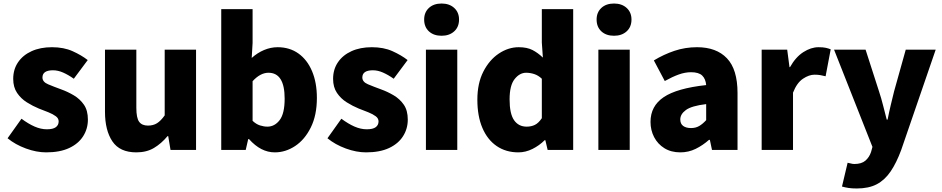

<svg xmlns="http://www.w3.org/2000/svg" viewBox="-20 -851 5345 1090"><path d="M242 14Q187 14 127 -8Q67 -30 23 -66L102 -177Q141 -148 176.5 -132.5Q212 -117 246 -117Q281 -117 297 -129Q313 -141 313 -162Q313 -179 297 -191Q281 -203 255 -213.5Q229 -224 200 -235Q166 -249 132.5 -270Q99 -291 77 -323.5Q55 -356 55 -403Q55 -457 82.5 -497.5Q110 -538 159.5 -560.5Q209 -583 275 -583Q342 -583 392 -560.5Q442 -538 478 -510L399 -404Q368 -426 338.5 -439Q309 -452 281 -452Q221 -452 221 -411Q221 -386 253 -372.5Q285 -359 329 -343Q365 -330 399.5 -309.5Q434 -289 456.5 -256.5Q479 -224 479 -172Q479 -120 452 -77.5Q425 -35 372.5 -10.5Q320 14 242 14Z M754 14Q660 14 618 -48.5Q576 -111 576 -217V-569H754V-239Q754 -181 770 -159.5Q786 -138 820 -138Q850 -138 871.5 -151.5Q893 -165 915 -196V-569H1093V0H948L935 -78H931Q896 -36 854 -11Q812 14 754 14Z M1540 14Q1461 14 1394 -61H1389L1375 0H1236V-799H1414V-607L1409 -522Q1441 -551 1479 -567Q1517 -583 1556 -583Q1624 -583 1674 -547.5Q1724 -512 1751.5 -447Q1779 -382 1779 -295Q1779 -197 1744.5 -127.5Q1710 -58 1655.5 -22Q1601 14 1540 14ZM1498 -132Q1539 -132 1567.5 -169Q1596 -206 1596 -291Q1596 -438 1504 -438Q1458 -438 1414 -390V-165Q1434 -146 1456 -139Q1478 -132 1498 -132Z M2058 14Q2003 14 1943 -8Q1883 -30 1839 -66L1918 -177Q1957 -148 1992.5 -132.5Q2028 -117 2062 -117Q2097 -117 2113 -129Q2129 -141 2129 -162Q2129 -179 2113 -191Q2097 -203 2071 -213.5Q2045 -224 2016 -235Q1982 -249 1948.5 -270Q1915 -291 1893 -323.5Q1871 -356 1871 -403Q1871 -457 1898.5 -497.5Q1926 -538 1975.5 -560.5Q2025 -583 2091 -583Q2158 -583 2208 -560.5Q2258 -538 2294 -510L2215 -404Q2184 -426 2154.5 -439Q2125 -452 2097 -452Q2037 -452 2037 -411Q2037 -386 2069 -372.5Q2101 -359 2145 -343Q2181 -330 2215.5 -309.5Q2250 -289 2272.5 -256.5Q2295 -224 2295 -172Q2295 -120 2268 -77.5Q2241 -35 2188.5 -10.5Q2136 14 2058 14Z M2398 0V-569H2576V0ZM2487 -648Q2442 -648 2415 -673Q2388 -698 2388 -740Q2388 -781 2415 -806Q2442 -831 2487 -831Q2531 -831 2558.5 -806Q2586 -781 2586 -740Q2586 -698 2558.5 -673Q2531 -648 2487 -648Z M2923 14Q2852 14 2799.5 -22Q2747 -58 2718.5 -125Q2690 -192 2690 -285Q2690 -378 2724 -444.5Q2758 -511 2812 -547Q2866 -583 2925 -583Q2972 -583 3003 -567Q3034 -551 3062 -524L3056 -609V-799H3234V0H3089L3076 -55H3072Q3042 -25 3003 -5.5Q2964 14 2923 14ZM2970 -132Q2996 -132 3016.5 -142Q3037 -152 3056 -180V-404Q3036 -423 3013 -430.5Q2990 -438 2967 -438Q2930 -438 2901.5 -402Q2873 -366 2873 -287Q2873 -205 2898.5 -168.5Q2924 -132 2970 -132Z M3377 0V-569H3555V0ZM3466 -648Q3421 -648 3394 -673Q3367 -698 3367 -740Q3367 -781 3394 -806Q3421 -831 3466 -831Q3510 -831 3537.5 -806Q3565 -781 3565 -740Q3565 -698 3537.5 -673Q3510 -648 3466 -648Z M3842 14Q3790 14 3752 -9.5Q3714 -33 3693.5 -72.5Q3673 -112 3673 -159Q3673 -249 3748 -299.5Q3823 -350 3989 -368Q3986 -403 3966.5 -422Q3947 -441 3903 -441Q3869 -441 3833 -428Q3797 -415 3754 -391L3692 -508Q3748 -542 3809 -562.5Q3870 -583 3937 -583Q4047 -583 4107 -520Q4167 -457 4167 -323V0H4022L4010 -57H4005Q3970 -26 3929.5 -6Q3889 14 3842 14ZM3903 -124Q3930 -124 3950 -136Q3970 -148 3989 -169V-260Q3906 -250 3874 -226.5Q3842 -203 3842 -173Q3842 -148 3858.5 -136Q3875 -124 3903 -124Z M4304 0V-569H4449L4462 -470H4465Q4497 -527 4540.5 -555Q4584 -583 4627 -583Q4653 -583 4668.5 -579.5Q4684 -576 4696 -571L4667 -418Q4651 -422 4637 -424.5Q4623 -427 4604 -427Q4573 -427 4538.5 -404Q4504 -381 4482 -325V0Z M4844 219Q4816 219 4797 216Q4778 213 4760 208L4792 73Q4800 74 4810 77Q4820 80 4830 80Q4871 80 4893 61Q4915 42 4925 12L4933 -17L4715 -569H4894L4970 -333Q4983 -294 4993 -254Q5003 -214 5014 -172H5019Q5027 -213 5036.5 -253Q5046 -293 5056 -333L5122 -569H5292L5096 1Q5069 74 5036 122.5Q5003 171 4957.5 195Q4912 219 4844 219Z"/></svg>

Font: Source Han Sans TC Heavy
Style: Regular
Weight: 900
Designer: Ryoko NISHIZUKA Ë•øÂ°öÊ∂ºÂ≠ê (kana, bopomofo & ideographs); Paul D. Hunt (Latin, Greek & Cyrillic); Sandoll Communicatio
Foundry: Adobe
Version: Version 2.004;hotconv 1.0.118;makeotfexe 2.5.65603